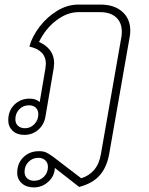

<svg xmlns="http://www.w3.org/2000/svg" viewBox="-20 -578 648 837"><path d="M548 -444Q548 -430 545 -415L456 93Q446 150 415.5 185.5Q385 221 325 237L219 154Q218 189 191 214Q164 239 127 239Q95 239 75 221Q55 203 55 175Q55 134 82 107.5Q109 81 150 81Q169 81 181 86.5Q193 92 211 105L334 199Q368 189 390.5 162.5Q413 136 420 93L509 -416Q511 -425 511 -440Q511 -480 486 -502.5Q461 -525 417 -525H321Q273 -525 225.5 -489Q178 -453 150 -395Q181 -382 198.5 -358.5Q216 -335 216 -302Q216 -296 214 -280L178 -69Q172 -34 146.5 -12Q121 10 86 10Q54 10 35 -8Q16 -26 16 -54Q16 -95 42.5 -121.5Q69 -148 109 -148Q137 -148 153 -133L178 -280Q180 -294 180 -300Q180 -359 108 -375Q120 -419 152.5 -461.5Q185 -504 229.5 -531Q274 -558 321 -558H418Q478 -558 513 -527Q548 -496 548 -444ZM147 -80Q147 -98 136 -108.5Q125 -119 106 -119Q81 -119 64 -101.5Q47 -84 47 -58Q47 -40 58.5 -29.5Q70 -19 89 -19Q113 -19 130 -37Q147 -55 147 -80ZM189 149Q189 132 177.5 121Q166 110 147 110Q122 110 104.5 127.5Q87 145 87 171Q87 189 98.5 199.5Q110 210 129 210Q154 210 171.5 192.5Q189 175 189 149Z"/></svg>

Font: Bai Jamjuree ExtraLight
Style: Italic
Weight: 275
Italic angle: -10°
Version: Version 1.000; ttfautohint (v1.6)